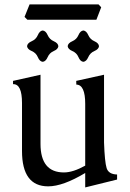

<svg xmlns="http://www.w3.org/2000/svg" viewBox="-20 -821 580 856"><path d="M359.9 14.6V-49.8Q260.7 9.8 194.8 9.8Q78.1 9.8 78.1 -147.9V-361.8Q78.1 -445.8 39.6 -445.8H38.1V-460.4L160.6 -487.8V-179.7Q160.6 -52.2 265.1 -52.2Q305.2 -52.2 359.9 -82.5V-357.9Q359.9 -443.4 320.3 -443.8L319.8 -460.4L443.8 -487.8V-186Q446.8 -99.6 455.3 -71.8Q463.9 -43.9 502 -43V-20.5ZM351.6 -545.4Q337.9 -546.9 329.8 -566.2Q321.8 -585.4 302.5 -593.5Q283.2 -601.6 281.7 -615.2Q283.2 -628.9 302.5 -637.2Q321.8 -645.5 329.8 -664.6Q337.9 -683.6 351.6 -685.1Q365.2 -683.6 373.5 -664.6Q381.8 -645.5 400.9 -637.2Q419.9 -628.9 421.4 -615.2Q419.9 -601.6 400.9 -593.5Q381.8 -585.4 373.5 -566.2Q365.2 -546.9 351.6 -545.4ZM170.4 -545.4Q156.7 -546.9 148.7 -566.2Q140.6 -585.4 121.3 -593.5Q102.1 -601.6 100.6 -615.2Q102.1 -628.9 121.3 -637.2Q140.6 -645.5 148.7 -664.6Q156.7 -683.6 170.4 -685.1Q184.1 -683.6 192.4 -664.6Q200.7 -645.5 219.7 -637.2Q238.8 -628.9 240.2 -615.2Q238.8 -601.6 219.7 -593.5Q200.7 -585.4 192.4 -566.2Q184.1 -546.9 170.4 -545.4ZM409.7 -732.9H102.1L89.4 -745.6L111.8 -801.3H419.4L431.2 -788.6Z"/></svg>

Font: Kelvinch
Style: Regular
Weight: 400
Designer: Paul James MIller
Foundry: High-Logic / Made with FontCreator
Version: Version 3.30 September 23, 2016